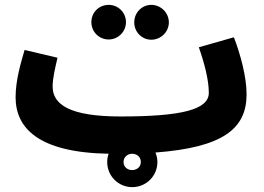

<svg xmlns="http://www.w3.org/2000/svg" viewBox="-20 -610 1084 788"><path d="M601 -447C640 -447 673 -479 673 -518C673 -558 640 -590 601 -590C562 -590 531 -558 531 -518C531 -479 562 -447 601 -447ZM426 -448C465 -448 497 -480 497 -519C497 -559 465 -590 426 -590C386 -590 355 -559 355 -519C355 -480 386 -448 426 -448ZM196 -255C196 -290 207 -334 216 -373L81 -405C66 -354 44 -281 44 -211C44 -87 134 16 426 21C422 31 420 43 420 55C420 112 465 158 523 158C580 158 626 112 626 55C626 41 623 28 618 16C896 -5 992 -82 992 -223C992 -296 966 -389 940 -457L796 -416C820 -348 837 -280 837 -229C837 -161 729 -132 475 -132C266 -132 196 -181 196 -255ZM522 88C503 88 487 75 487 55C487 35 503 21 522 21C542 21 558 34 558 55C558 75 542 88 522 88Z"/></svg>

Font: Noto Sans Arabic UI Extra
Style: Regular
Weight: 800
Designer: Nadine Chahine - Monotype Design Team
Foundry: Monotype Imaging Inc.
Version: Version 1.900